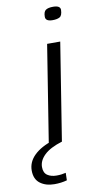

<svg xmlns="http://www.w3.org/2000/svg" viewBox="-152 -772 548 1038"><g transform="rotate(-10 122.5 -253.0)"><path d="M218 -726Q258 -726 258 -702Q257 -671 243 -663Q229 -655 204 -655Q165 -655 165 -680Q165 -708 178 -717Q191 -726 218 -726ZM67 0 152 -534H224L139 0ZM94 -15 140 0Q72 21 40.5 51.5Q9 82 9 117Q9 149 29 162.5Q49 176 79 176Q94 176 105.5 174.5Q117 173 130 170L129 211Q97 220 60 220Q13 220 -18 197Q-49 174 -49 126Q-49 79 -12 43Q25 7 94 -15Z"/></g></svg>

Font: Georama ExtraExtended Light
Style: Italic
Weight: 300
Width: 8
Italic angle: -9°
Designer: Jean-Baptiste Levee
Foundry: Production Type
Version: Version 1.000